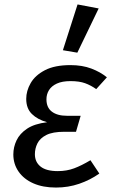

<svg xmlns="http://www.w3.org/2000/svg" viewBox="-20 -832 523 864"><path d="M232 12Q173 12 130 -7Q87 -26 63.5 -60Q40 -94 40 -137Q40 -170 54.5 -200.5Q69 -231 102 -253Q135 -275 192 -282Q149 -294 123.5 -319Q98 -344 98 -387Q98 -423 118 -458Q138 -493 182 -516Q226 -539 297 -539Q350 -539 391 -523.5Q432 -508 461 -484L413 -431Q389 -448 363 -457.5Q337 -467 297 -467Q260 -467 236 -456Q212 -445 200.5 -426.5Q189 -408 189 -385Q189 -348 213.5 -329.5Q238 -311 281 -311H343L322 -239H269Q217 -239 188.5 -224.5Q160 -210 148.5 -187Q137 -164 137 -138Q137 -103 162.5 -82.5Q188 -62 240 -62Q280 -62 313.5 -74.5Q347 -87 387 -111L427 -51Q386 -22 336.5 -5Q287 12 232 12ZM263 -606 329 -812 424 -794 328 -595Z"/></svg>

Font: Fira Sans Variable
Style: Italic
Weight: 397
Italic angle: -8°
Designer: Carrois Corporate & Edenspiekermann AG
Foundry: Carrois Corporate GbR & Edenspiekermann AG
Version: Version 4.202